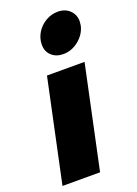

<svg xmlns="http://www.w3.org/2000/svg" viewBox="-140 -786 601 845"><g transform="rotate(-20 160.0 -364.0)"><path d="M128 -615Q128 -645 144 -671Q160 -697 186.5 -712.5Q213 -728 243 -728Q277 -728 298.5 -707.5Q320 -687 320 -655Q320 -650 318 -636Q309 -597 276 -570.5Q243 -544 204 -544Q170 -544 149 -563.5Q128 -583 128 -615ZM103 -480H279L177 0H1Z"/></g></svg>

Font: Prompt Bold
Style: Bold Italic
Weight: 700
Italic angle: -12°
Designer: Katatrad Team
Foundry: CadsonDemak
Version: Version 1.000